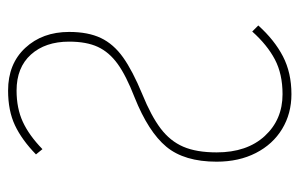

<svg xmlns="http://www.w3.org/2000/svg" viewBox="-153 -578 741 475"><g transform="rotate(-90 217.5 -340.5)"><path d="M376 -540Q376 -493 361 -461.5Q346 -430 313 -406.5Q280 -383 222 -359Q168 -337 137 -313.5Q106 -290 92 -257.5Q78 -225 78 -175Q78 -100 118.5 -56Q159 -12 222 -12Q272 -12 308 -31Q344 -50 377 -87L392 -72Q356 -32 315.5 -11Q275 10 222 10Q174 10 136 -13Q98 -36 76.5 -78Q55 -120 55 -175Q55 -255 92 -299.5Q129 -344 214 -378Q268 -399 297 -420Q326 -441 339 -469Q352 -497 352 -540Q352 -599 320 -634.5Q288 -670 231 -670Q187 -670 153.5 -654.5Q120 -639 86 -606L73 -622Q109 -657 145 -674Q181 -691 231 -691Q297 -691 336.5 -648.5Q376 -606 376 -540Z"/></g></svg>

Font: Fira Sans Extra Condensed Thin
Style: Regular
Weight: 250
Width: 1
Designer: Carrois Corporate & Edenspiekermann AG
Foundry: Carrois Corporate GbR & Edenspiekermann AG
Version: Version 4.203